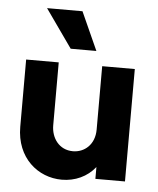

<svg xmlns="http://www.w3.org/2000/svg" viewBox="-48 -654 582 709"><g transform="rotate(5 243.0 -299.0)"><path d="M197.9 -470.8H293.1L229.2 -612.5H97.9ZM206.9 13.9C256.2 13.9 300.7 -6.2 330.6 -43.8V0H440.3V-416.7H319.4V-181.9C319.4 -125 280.6 -94.4 238.9 -94.4C187.5 -94.4 158.3 -136.8 158.3 -183.3V-416.7H37.5V-167.4C37.5 -52.1 118.8 13.9 206.9 13.9Z"/></g></svg>

Font: Afacad
Style: Bold
Weight: 700
Designer: Kristian Moeller
Foundry: Dicotype
Version: Version 1.000